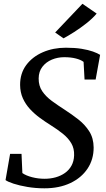

<svg xmlns="http://www.w3.org/2000/svg" viewBox="-20 -1010 574 1041"><path d="M220.6 11Q172.8 11 129 3.6Q85.3 -3.8 53.5 -14.2Q21.8 -24.6 10 -33.6L34.8 -175.9H96.7L101.3 -71.7Q120.9 -57.7 154 -49.2Q187.1 -40.7 221.7 -40.7Q253.4 -40.7 281.8 -48.6Q310.1 -56.6 332.3 -72.3Q354.5 -88 367.6 -111.9Q380.8 -135.8 381.8 -167.5Q383.2 -204.8 366.6 -233.1Q350 -261.4 320.8 -284.8Q291.6 -308.2 254.9 -331.2Q225.3 -349.7 196 -371.1Q166.7 -392.6 142.6 -418.6Q118.5 -444.7 103.9 -477Q89.4 -509.3 89 -549.4Q88.7 -612 122.2 -657.2Q155.7 -702.3 212.2 -726.8Q268.7 -751.3 336.9 -751.3Q385.8 -751.3 422.4 -745.4Q459 -739.4 483.9 -730.5Q508.8 -721.6 522.8 -712.6L498.5 -578.6H438.4L433.2 -674.5Q417.8 -686.2 390.9 -693Q364 -699.9 328.3 -699.9Q292.8 -699.9 261.3 -686.8Q229.8 -673.7 209.9 -648Q189.9 -622.3 189.6 -584.5Q189.3 -544.7 208.8 -515.8Q228.3 -486.9 260.4 -463.2Q292.6 -439.5 330.9 -414.9Q369.1 -390.3 405 -362.2Q440.9 -334.1 464.1 -297.5Q487.3 -260.9 487.7 -210.5Q488 -145.9 454.7 -95.8Q421.4 -45.8 361.4 -17.4Q301.3 11 220.6 11ZM279.1 -833.8 427 -989.5 504.1 -936.4Q481.9 -910 449 -884Q416.1 -858 382.6 -836.6Q349.1 -815.3 324.3 -802.1Z"/></svg>

Font: Merriweather 7pt Light
Style: Italic
Weight: 300
Italic angle: -7.8°
Designer: Eben Sorkin
Foundry: Eben Sorkin
Version: Version 2.200;gftools[0.9.31]